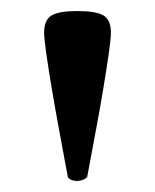

<svg xmlns="http://www.w3.org/2000/svg" viewBox="-20 -779 281 348"><path d="M103 -458Q102 -463 97.5 -487.5Q93 -512 86.5 -547Q80 -582 74 -617.5Q68 -653 64 -681Q60 -709 60 -720Q60 -743 73.5 -751Q87 -759 120 -759Q154 -759 167.5 -751Q181 -743 181 -720Q181 -709 177 -681Q173 -653 167 -617Q161 -581 154.5 -546.5Q148 -512 143.5 -487.5Q139 -463 138 -458Q131 -451 119.5 -451Q108 -451 103 -458Z"/></svg>

Font: Zen Antique
Style: Regular
Weight: 400
Designer: Yoshimichi Ohira
Foundry: Positype
Version: Version 1.001